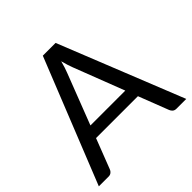

<svg xmlns="http://www.w3.org/2000/svg" viewBox="-182 -879 1042 1042"><g transform="rotate(-45 338.5 -358.0)"><path d="M674 0H599Q586 0 578 -6.5Q570 -13 566 -23L499 -196H177.5L110.5 -23Q107.5 -14 99 -7Q90.5 0 78 0H3L289.5 -716.5H387.5ZM472 -266 359.5 -557.5Q354.5 -570.5 349 -587.8Q343.5 -605 338.5 -624.5Q328 -584 317 -557L204.5 -266Z"/></g></svg>

Font: Lato
Style: Regular
Weight: 400
Designer: Lukasz Dziedzic with Adam Twardoch and Botio Nikoltchev
Foundry: tyPoland Lukasz Dziedzic
Version: Version 2.010; 2014-09-01; http://www.latofonts.com/; ttfaut